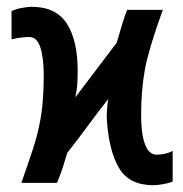

<svg xmlns="http://www.w3.org/2000/svg" viewBox="-20 -555 540 566"><path d="M295 -202Q294 -213 295.5 -232Q297 -251 299 -263Q269 -225 238.5 -183.5Q208 -142 178 -104Q173 -86 166 -64Q159 -42 148 -16H43Q62 -70 76 -112.5Q90 -155 96 -187Q103 -219 106 -256.5Q109 -294 109 -331Q109 -385 98.5 -416.5Q88 -448 62 -446Q57 -446 44 -444.5Q31 -443 14 -439V-522Q25 -528 43.5 -531.5Q62 -535 73 -535Q145 -535 177 -485.5Q209 -436 209 -346Q209 -329 208 -310Q207 -291 202 -268Q231 -306 263 -348.5Q295 -391 324 -429Q334 -464 342 -489.5Q350 -515 355 -526H460Q440 -471 427 -428Q414 -385 408 -355Q402 -323 399 -288Q396 -253 396 -217Q396 -160 407.5 -129.5Q419 -99 442 -99Q449 -99 462 -101Q475 -103 489 -110V-20Q478 -15 460.5 -12Q443 -9 432 -9Q361 -9 331 -59.5Q301 -110 295 -202Z"/></svg>

Font: D2Coding ligature
Style: Bold
Weight: 700
Monospace: yes
Designer: Yong-Rak Park; Jeong-Hwan Yoon; Sang-Min Lee;
Foundry: NHN Corporation
Version: Version 1.3.2; Build 20180524